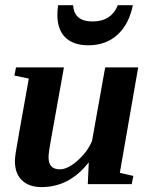

<svg xmlns="http://www.w3.org/2000/svg" viewBox="-20 -724 596 755"><path d="M170.9 -105.5Q170.9 -58.1 215.3 -58.1Q246.6 -58.1 285.6 -93Q324.7 -127.9 341.8 -169.4L393.6 -459H523.4L451.2 -44.4L504.4 -32.2L498 0H325.2L329.1 -85.9Q253.4 11.7 143.6 11.7Q94.2 11.7 66.4 -14.9Q38.6 -41.5 38.6 -91.3Q38.6 -100.6 41.7 -123Q44.9 -145.5 93.3 -415L36.6 -426.8L43 -459H231.4L181.6 -181.6Q170.9 -125.5 170.9 -105.5ZM327.6 -545.9Q269 -545.9 237.3 -576.4Q205.6 -606.9 205.6 -665.5Q205.6 -683.6 208.5 -703.6H267.6Q271 -639.6 344.2 -639.6Q417.5 -639.6 443.4 -703.6H502.4Q487.3 -628.4 441.7 -587.2Q396 -545.9 327.6 -545.9Z"/></svg>

Font: Tinos
Style: Bold Italic
Weight: 700
Italic angle: -16.333°
Designer: Steve Matteson
Foundry: Monotype Imaging Inc.
Version: Version 1.23